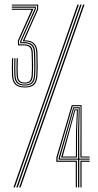

<svg xmlns="http://www.w3.org/2000/svg" viewBox="-20 -820 427 840"><path d="M88.8 -437.2Q60.8 -437.2 47.4 -449.5Q34 -461.8 32.5 -490.2Q31.8 -507 31.8 -525.8Q31.8 -544.5 32.5 -565H37.5Q36.8 -541 36.8 -523.8Q36.8 -506.5 37.5 -490Q38.8 -464 51.1 -452.8Q63.5 -441.5 88.8 -441.5Q113 -441.5 125.1 -452.5Q137.2 -463.5 138.8 -490.5Q139.8 -505.8 139.9 -531.1Q140 -556.5 138.8 -588.8Q137.8 -615.8 125.5 -627.5Q113.2 -639.2 86.2 -639.2H80.2V-641.5L142.2 -780V-795.5H31.8V-800H147V-778.8L86.8 -643.5Q106.5 -643.5 118.8 -637.5Q131 -631.5 137.1 -619.5Q143.2 -607.5 143.8 -589Q145 -551.5 145 -530.1Q145 -508.8 143.8 -490.5Q142.2 -461.8 129.5 -449.5Q116.8 -437.2 88.8 -437.2ZM88.8 -454.5Q71.2 -454.5 62.5 -463Q53.8 -471.5 52.8 -490.8Q52 -508.8 52 -524.5Q52 -540.2 52.8 -565H58Q57 -537.8 57.1 -522.1Q57.2 -506.5 58 -491Q58.8 -474 66.1 -466.4Q73.5 -458.8 88.8 -458.8Q104 -458.8 110.6 -466.8Q117.2 -474.8 118.5 -491.5Q119.5 -504.8 119.6 -519.1Q119.8 -533.5 119.4 -550.6Q119 -567.8 118.2 -588.8Q117.5 -606.8 109.1 -614.1Q100.8 -621.5 83.5 -621.5H59.2L58 -641.8L118.2 -777.2L31.8 -777V-781.8H126.5L63 -640.5L63.8 -626H83.5Q101.5 -626.2 112.1 -618.8Q122.8 -611.2 123.5 -589Q124.8 -559.5 124.8 -532.8Q124.8 -506 123.8 -491.5Q122.5 -471.2 114.1 -462.9Q105.8 -454.5 88.8 -454.5ZM88.8 -445.8Q66 -445.8 54.9 -456Q43.8 -466.2 42.8 -490.5Q42 -507.2 41.9 -523.8Q41.8 -540.2 42.8 -565H47.8Q47 -544.5 47 -525.5Q47 -506.5 47.8 -491Q48.8 -469.2 58.5 -459.8Q68.2 -450.2 88.8 -450.2Q108.5 -450.2 117.9 -459.6Q127.2 -469 128.8 -491.2Q130 -508 129.9 -533.1Q129.8 -558.2 128.5 -588.8Q127.8 -613.2 116.1 -622.2Q104.5 -631.2 83.5 -631H68.5L68 -638.8L132 -782.2V-786.2H31.8V-791H137V-780.8L73 -637.8V-635.8H83.5Q106.8 -635.8 119.8 -626.1Q132.8 -616.5 133.8 -589Q135 -558.5 135 -533.5Q135 -508.5 133.8 -490.5Q132.2 -465.8 121.4 -455.8Q110.5 -445.8 88.8 -445.8ZM51.2 0 331.2 -800H337.2L57.5 0ZM38.8 0 318.8 -800H325L45 0ZM63.8 0 343.5 -800H349.8L70 0ZM311.5 0V-112.2H226.5V-131L293.8 -360H336.8V-135.2H372.2V-130.8H331.8L332.2 -355.5H297.8L231.8 -130V-117H316.5V0ZM331.8 0V-117H372.2V-112.2H336.8V0ZM321.5 0V-121.5H236.5V-129.2L275.8 -264.5L300.5 -351H328.8L326.5 -251L326.8 -126H372.2V-121.5H326.8V0ZM241.8 -126H321.5V-247.5L324.5 -346.2H303.8L279.8 -261L241.8 -128.5ZM247.2 -130.8 283.2 -258 306.2 -341.8H321L317.2 -247.5L317 -130.8ZM254.2 -135.2H312L312.5 -246.5L316.5 -337.2H309.2L286.5 -253.5Z"/></svg>

Font: Big Shoulders Inline Display ExtraLight
Style: Regular
Weight: 250
Version: Version 2.002